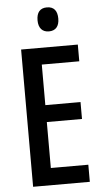

<svg xmlns="http://www.w3.org/2000/svg" viewBox="-61 -958 531 995"><g transform="rotate(-5 204.5 -460.0)"><path d="M222 -920C186 -920 168 -898 168 -857C168 -817 188 -795 222 -795C257 -795 276 -817 276 -857C276 -897 259 -920 222 -920ZM365 0V-89H170V-328H353V-416H170V-627H365V-714H70V0Z"/></g></svg>

Font: Noto Sans Myanmar ExtraCondensed Medium
Style: Regular
Weight: 500
Width: 2
Designer: Monotype Design Team
Foundry: Monotype Imaging Inc.
Version: Version 2.107